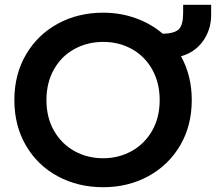

<svg xmlns="http://www.w3.org/2000/svg" viewBox="-20 -767 912 802"><path d="M40 -349Q40 -456 88.5 -539Q137 -622 221.5 -668Q306 -714 411 -714Q483 -714 547 -691Q611 -668 660 -626Q709 -627 727 -645Q745 -663 745 -712V-747H862V-705Q862 -643 828 -595.5Q794 -548 736 -532Q781 -451 781 -349Q781 -242 732.5 -159.5Q684 -77 599.5 -31Q515 15 411 15Q306 15 221.5 -30.5Q137 -76 88.5 -159Q40 -242 40 -349ZM647 -349Q647 -421 616 -476.5Q585 -532 531 -562Q477 -592 411 -592Q345 -592 290.5 -562Q236 -532 205 -476.5Q174 -421 174 -349Q174 -276 205.5 -221Q237 -166 291 -136Q345 -106 411 -106Q476 -106 530 -136Q584 -166 615.5 -221Q647 -276 647 -349Z"/></svg>

Font: Prompt Medium
Style: Regular
Weight: 500
Designer: Katatrad Team
Foundry: CadsonDemak
Version: Version 1.000